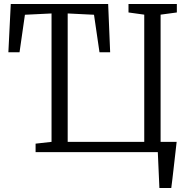

<svg xmlns="http://www.w3.org/2000/svg" viewBox="-20 -763 961 963"><path d="M779.5 180Q778.5 157.5 777.5 135Q776.5 112.5 775.5 90Q774.5 67.5 773.5 45Q772.5 22.5 771.5 0H158.5V-42.5L238.5 -51.5V-695.5L105 -689L78 -501H22L34 -743H522.5L532.5 -501H479L451.5 -689L319.5 -695.5V-51.5H703.5V-689.5L624.5 -700.5V-743H867V-700.5L785.5 -689.5V-51.5H866Q863.5 -28.5 860.8 -5.5Q858 17.5 855.5 40.8Q853 64 850.2 87.2Q847.5 110.5 844.8 133.8Q842 157 839 180Z"/></svg>

Font: Merriweather 20pt Light
Style: Regular
Weight: 300
Version: Version 2.100